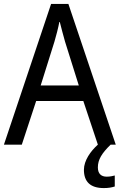

<svg xmlns="http://www.w3.org/2000/svg" viewBox="-20 -736 610 977"><path d="M478 0C441 33 407 81 407 128C407 188 439 221 508 221C532 221 548 218 564 213V157C555 159 542 163 523 163C494 163 478 147 478 116C478 76 498 44 543 0H569L328 -716H240L0 0H91L164 -222H404ZM311 -524 381 -301H187L257 -524C265 -551 276 -592 283 -629C289 -602 305 -547 311 -524Z"/></svg>

Font: Noto Sans Lao SemiCondensed
Style: Regular
Weight: 400
Width: 4
Designer: Monotype Design Team
Foundry: Monotype Imaging Inc.
Version: Version 2.004